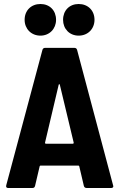

<svg xmlns="http://www.w3.org/2000/svg" viewBox="-20 -939 596 959"><path d="M182 -761C227 -761 260 -795 260 -840C260 -887 228 -919 182 -919C136 -919 103 -887 103 -840C103 -795 136 -761 182 -761ZM373 -761C419 -761 452 -795 452 -840C452 -887 419 -919 373 -919C327 -919 295 -887 295 -840C295 -795 327 -761 373 -761ZM413 0H535C542 0 546 -3 546 -9C546 -10 545 -11 545 -13L365 -690C363 -697 358 -700 351 -700H206C199 -700 194 -697 192 -690L11 -13C9 -4 13 0 21 0H142C149 0 153 -3 155 -10L178 -108C179 -111 180 -112 183 -112H371C374 -112 375 -111 376 -108L399 -10C401 -3 406 0 413 0ZM205 -227 273 -515C274 -520 278 -520 279 -515L348 -227C349 -223 346 -221 343 -221H210C207 -221 204 -223 205 -227Z"/></svg>

Font: Barlow Semi Condensed
Style: Bold
Weight: 700
Width: 4
Designer: Jeremy Tribby
Foundry: Tribby Type
Version: Version 1.422;hotconv 1.0.109;makeotfexe 2.5.65596